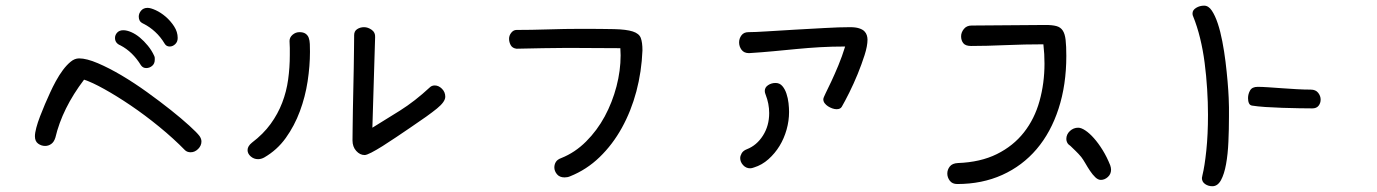

<svg xmlns="http://www.w3.org/2000/svg" viewBox="-20 -519 4868 679"><path d="M175.8 -32.2Q170.9 -16.6 161.1 -9.8Q151.4 -2.9 139.6 -2.9Q126 -2.9 114.7 -11.2Q103.5 -19.5 103.5 -37.1Q103.5 -48.8 108.4 -67.4Q113.3 -85.9 121.6 -107.4Q129.9 -128.9 139.2 -150.9Q148.4 -172.9 157.2 -191.4Q166 -210.9 177.7 -232.4Q189.5 -253.9 202.6 -271.5Q215.8 -289.1 230 -300.8Q244.1 -312.5 259.8 -312.5Q286.1 -312.5 326.2 -295.4Q366.2 -278.3 410.6 -252Q455.1 -225.6 500.5 -192.9Q545.9 -160.2 584 -129.9Q622.1 -99.6 649.4 -74.7Q676.8 -49.8 685.5 -38.1Q692.4 -28.3 692.4 -18.6Q692.4 -3.9 680.7 7.8Q668.9 19.5 654.3 19.5Q642.6 19.5 634.8 12.7Q593.8 -29.3 543 -70.8Q492.2 -112.3 442.4 -146Q392.6 -179.7 348.6 -204.1Q304.7 -228.5 277.3 -237.3Q200.2 -135.7 175.8 -32.2ZM406.2 -358.4Q386.7 -366.2 386.7 -384.8Q386.7 -395.5 394.5 -403.8Q402.3 -412.1 416 -412.1Q428.7 -412.1 444.3 -405.3Q460 -398.4 474.6 -386.2Q489.3 -374 502.9 -357.4Q516.6 -340.8 525.4 -321.3Q527.3 -317.4 527.3 -314Q527.3 -310.5 527.3 -307.6Q527.3 -293.9 518.1 -286.1Q508.8 -278.3 497.1 -278.3Q485.4 -278.3 478.5 -288.1Q449.2 -335.9 406.2 -358.4ZM488.3 -434.6Q477.5 -439.5 474.1 -445.8Q470.7 -452.1 470.7 -460Q470.7 -471.7 479 -481.4Q487.3 -491.2 502 -491.2Q512.7 -491.2 530.8 -482.9Q548.8 -474.6 565.9 -460Q583 -445.3 595.7 -425.8Q608.4 -406.2 608.4 -384.8Q608.4 -371.1 599.6 -362.8Q590.8 -354.5 580.1 -354.5Q568.4 -354.5 562.5 -364.3Q547.9 -388.7 528.8 -406.2Q509.8 -423.8 488.3 -434.6Z M1232.4 -389.6V-394.5Q1232.4 -409.2 1243.2 -416Q1253.9 -422.9 1267.6 -422.9Q1281.2 -422.9 1294.4 -413.6Q1307.6 -404.3 1306.6 -387.7L1296.9 -67.4Q1341.8 -94.7 1394.5 -127.9Q1447.3 -161.1 1500 -210Q1506.8 -216.8 1517.6 -216.8Q1531.2 -216.8 1543 -205.1Q1554.7 -193.4 1554.7 -176.8Q1554.7 -159.2 1525.4 -135.3Q1496.1 -111.3 1430.7 -67.4Q1406.2 -50.8 1380.9 -33.7Q1355.5 -16.6 1333 -2.4Q1310.5 11.7 1293.5 20.5Q1276.4 29.3 1269.5 29.3Q1252.9 29.3 1239.7 14.6Q1226.6 0 1226.6 -22.5Q1226.6 -39.1 1227.1 -67.4Q1227.5 -95.7 1228 -130.9Q1228.5 -166 1229.5 -204.1Q1230.5 -242.2 1231 -277.3Q1231.4 -312.5 1231.9 -342.3Q1232.4 -372.1 1232.4 -389.6ZM1003.9 -374Q1003.9 -386.7 1014.6 -396Q1025.4 -405.3 1039.1 -405.3Q1052.7 -405.3 1060.5 -399.9Q1068.4 -394.5 1071.8 -385.3Q1075.2 -376 1075.7 -363.3Q1076.2 -350.6 1076.2 -335.9Q1076.2 -286.1 1067.9 -231.4Q1059.6 -176.8 1040.5 -125.5Q1021.5 -74.2 990.7 -31.2Q960 11.7 914.1 38.1Q903.3 43.9 892.6 43.9Q877.9 43.9 866.7 34.2Q855.5 24.4 855.5 11.7Q855.5 -2 871.1 -14.6Q911.1 -44.9 937 -80.6Q962.9 -116.2 978 -155.8Q993.2 -195.3 999 -237.8Q1004.9 -280.3 1004.9 -324.2Q1004.9 -336.9 1004.9 -349.1Q1004.9 -361.3 1003.9 -374Z M1806.6 -346.7Q1792 -348.6 1786.1 -359.4Q1780.3 -370.1 1780.3 -381.8Q1780.3 -393.6 1788.1 -403.3Q1795.9 -413.1 1806.6 -413.1Q1857.4 -413.1 1917.5 -415Q1977.5 -417 2033.2 -417Q2108.4 -417 2151.9 -416Q2195.3 -415 2217.8 -407.7Q2240.2 -400.4 2246.1 -384.8Q2252 -369.1 2252 -340.8Q2249 -265.6 2230.5 -195.8Q2211.9 -126 2179.2 -66.9Q2146.5 -7.8 2100.6 36.6Q2054.7 81.1 1996.1 104.5Q1987.3 108.4 1976.6 108.4Q1959 108.4 1949.7 97.2Q1940.4 85.9 1940.4 73.2Q1940.4 62.5 1945.8 53.7Q1951.2 44.9 1964.8 40Q2013.7 20.5 2052.7 -18.6Q2091.8 -57.6 2118.7 -107.4Q2145.5 -157.2 2160.2 -213.4Q2174.8 -269.5 2174.8 -323.2Q2174.8 -330.1 2174.3 -335.9Q2173.8 -341.8 2173.8 -348.6Q2123 -348.6 2077.6 -349.1Q2032.2 -349.6 1988.3 -349.6Q1944.3 -349.6 1900.4 -348.6Q1856.4 -347.7 1806.6 -346.7Z M2628.9 -331.1Q2611.3 -331.1 2602.5 -342.8Q2593.8 -354.5 2593.8 -369.1Q2593.8 -382.8 2602.1 -394Q2610.4 -405.3 2627 -405.3Q2649.4 -405.3 2694.3 -408.2Q2739.3 -411.1 2791.5 -414.1Q2843.8 -417 2896 -419.9Q2948.2 -422.9 2986.3 -422.9Q3005.9 -422.9 3018.1 -418.9Q3030.3 -415 3036.6 -408.7Q3043 -402.3 3045.4 -394.5Q3047.9 -386.7 3047.9 -378.9Q3047.9 -356.4 3037.6 -324.2Q3027.3 -292 3013.2 -257.3Q2999 -222.7 2983.4 -191.4Q2967.8 -160.2 2957 -141.6Q2952.1 -132.8 2938.5 -132.8Q2931.6 -132.8 2923.3 -135.7Q2915 -138.7 2908.2 -143.1Q2901.4 -147.5 2896.5 -153.8Q2891.6 -160.2 2891.6 -168Q2891.6 -172.9 2899.9 -189.5Q2908.2 -206.1 2919.9 -231Q2931.6 -255.9 2944.8 -287.6Q2958 -319.3 2968.8 -354.5Q2921.9 -354.5 2879.9 -352.1Q2837.9 -349.6 2797.4 -345.7Q2756.8 -341.8 2715.8 -337.9Q2674.8 -334 2628.9 -331.1ZM2687.5 -184.6Q2684.6 -191.4 2684.6 -197.3Q2684.6 -210 2696.3 -217.8Q2708 -225.6 2722.7 -225.6Q2737.3 -225.6 2746.6 -214.8Q2755.9 -204.1 2761.2 -188Q2766.6 -171.9 2768.6 -154.3Q2770.5 -136.7 2770.5 -123Q2770.5 -91.8 2761.7 -60.5Q2752.9 -29.3 2736.8 -2.9Q2720.7 23.4 2697.8 43.9Q2674.8 64.5 2646.5 73.2Q2638.7 76.2 2632.8 76.2Q2618.2 76.2 2607.9 64.9Q2597.7 53.7 2597.7 40Q2597.7 32.2 2603 22.9Q2608.4 13.7 2621.1 8.8Q2656.2 -4.9 2678.2 -39.6Q2700.2 -74.2 2700.2 -119.1Q2700.2 -152.3 2687.5 -184.6Z M3414.1 -356.4Q3394.5 -356.4 3386.7 -366.2Q3378.9 -376 3378.9 -390.6Q3378.9 -404.3 3388.7 -416.5Q3398.4 -428.7 3416 -428.7L3677.7 -430.7Q3701.2 -430.7 3715.8 -426.8Q3730.5 -422.9 3738.3 -411.1Q3746.1 -399.4 3748.5 -377.9Q3751 -356.4 3751 -321.3Q3751 -218.8 3723.6 -134.8Q3696.3 -50.8 3646 8.3Q3595.7 67.4 3524.4 99.6Q3453.1 131.8 3365.2 131.8Q3347.7 131.8 3338.9 120.1Q3330.1 108.4 3330.1 94.7Q3330.1 81.1 3338.9 69.8Q3347.7 58.6 3367.2 57.6Q3447.3 54.7 3505.4 25.9Q3563.5 -2.9 3601.1 -50.8Q3638.7 -98.6 3656.2 -161.6Q3673.8 -224.6 3673.8 -293.9Q3673.8 -310.5 3672.9 -327.6Q3671.9 -344.7 3669.9 -362.3Q3604.5 -362.3 3536.1 -359.4Q3467.8 -356.4 3414.1 -356.4ZM3765.6 -2.9Q3757.8 -7.8 3754.4 -14.2Q3751 -20.5 3751 -27.3Q3751 -43.9 3763.7 -55.7Q3776.4 -67.4 3793 -67.4Q3803.7 -67.4 3818.4 -57.6Q3833 -47.9 3848.6 -30.3Q3864.3 -12.7 3879.4 11.7Q3894.5 36.1 3906.2 65.4Q3909.2 74.2 3909.2 81.1Q3909.2 96.7 3897.9 106.9Q3886.7 117.2 3873 117.2Q3863.3 117.2 3853.5 107.9Q3843.8 98.6 3835 85.4Q3826.2 72.3 3818.4 58.6Q3810.5 44.9 3803.7 36.1Q3793.9 24.4 3784.2 15.1Q3774.4 5.9 3765.6 -2.9Z M4199.2 -461.9Q4197.3 -464.8 4197.3 -471.7Q4197.3 -483.4 4210 -491.2Q4222.7 -499 4238.3 -499Q4253.9 -499 4265.6 -481.4Q4277.3 -463.9 4286.6 -436Q4295.9 -408.2 4302.7 -372.6Q4309.6 -336.9 4314 -300.8Q4318.4 -264.6 4321.3 -231Q4324.2 -197.3 4325.2 -172.9Q4326.2 -156.2 4326.2 -139.6Q4326.2 -123 4326.2 -106.4Q4326.2 -61.5 4324.2 -17.6Q4322.3 26.4 4315.9 61.5Q4309.6 96.7 4297.9 118.2Q4286.1 139.6 4267.6 139.6Q4252.9 139.6 4241.7 131.8Q4230.5 124 4230.5 110.4Q4230.5 108.4 4232.4 100.6Q4240.2 69.3 4246.1 13.2Q4252 -43 4252 -113.3Q4252 -157.2 4249 -204.1Q4246.1 -251 4240.2 -296.4Q4234.4 -341.8 4224.1 -383.8Q4213.9 -425.8 4199.2 -461.9ZM4408.2 -145.5Q4400.4 -146.5 4397 -153.8Q4393.6 -161.1 4393.6 -171.9Q4393.6 -186.5 4400.9 -199.2Q4408.2 -211.9 4427.7 -211.9Q4442.4 -211.9 4464.8 -210.4Q4487.3 -209 4513.2 -207Q4539.1 -205.1 4565.9 -203.6Q4592.8 -202.1 4615.2 -202.1Q4632.8 -202.1 4641.6 -190.9Q4650.4 -179.7 4650.4 -167Q4650.4 -154.3 4643.1 -145Q4635.7 -135.7 4621.1 -135.7Q4602.5 -135.7 4573.7 -136.2Q4544.9 -136.7 4514.2 -137.7Q4483.4 -138.7 4454.6 -140.6Q4425.8 -142.6 4408.2 -145.5Z"/></svg>

Font: Hi Melody
Style: Regular
Weight: 400
Designer: YoonDesign Inc.
Foundry: YoonDesign Inc.
Version: Version 3.00